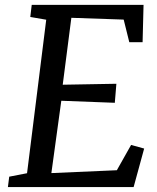

<svg xmlns="http://www.w3.org/2000/svg" viewBox="-20 -763 642 783"><path d="M17.6 -42.5 90.3 -56.6 168.5 -682.6 103.5 -693.8 109.4 -743.2H565.4L561.5 -590.8H507.3L484.4 -683.1L271 -690.4L235.8 -417.5L454.6 -421.4L448.2 -343.8L230 -352.1L189.5 -57.1L456.5 -68.8L514.6 -171.9L567.9 -157.2L524.9 0H12.2Z"/></svg>

Font: Merriweather
Style: Italic
Weight: 400
Italic angle: -7°
Designer: Eben Sorkin ( eben@eyebytes.com )
Foundry: Eben Sorkin ( eben@eyebytes.com )
Version: Version 1.005; ttfautohint (v0.97) -l 13 -r 13 -G 200 -x 24 